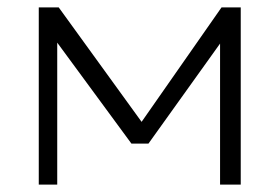

<svg xmlns="http://www.w3.org/2000/svg" viewBox="-20 -500 757 520"><path d="M85 0V-480H139L363.5 -170L580 -480H632V0H576V-382L382 -111H336L135 -384.5V0Z"/></svg>

Font: Geologica Thin
Style: Regular
Weight: 100
Designer: Sindre Bremnes, Frode Helland
Foundry: Monokrom Skriftforlag AS
Version: Version 1.010; ttfautohint (v1.8.4.7-5d5b);gftools[0.9.28]